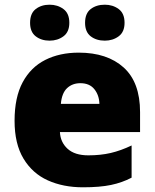

<svg xmlns="http://www.w3.org/2000/svg" viewBox="-20 -787 658 817"><path d="M315 -563Q436 -563 506 -500Q576 -437 576 -310V-225H235Q237 -182 267.5 -154Q298 -126 356 -126Q408 -126 451 -136Q494 -146 540 -168V-31Q500 -10 452.5 0Q405 10 333 10Q249 10 183.5 -19.5Q118 -49 80 -112Q42 -175 42 -273Q42 -373 76.5 -437Q111 -501 172.5 -532Q234 -563 315 -563ZM322 -433Q288 -433 265.5 -412Q243 -391 239 -345H403Q402 -382 381.5 -407.5Q361 -433 322 -433ZM108 -690Q108 -730 132 -748.5Q156 -767 191 -767Q225 -767 250 -748.5Q275 -730 275 -690Q275 -651 250 -632.5Q225 -614 191 -614Q156 -614 132 -632.5Q108 -651 108 -690ZM342 -690Q342 -730 366 -748.5Q390 -767 426 -767Q460 -767 485 -748.5Q510 -730 510 -690Q510 -651 485 -632.5Q460 -614 426 -614Q390 -614 366 -632.5Q342 -651 342 -690Z"/></svg>

Font: Noto Sans Lao Black
Style: Regular
Weight: 900
Designer: Monotype Design Team
Foundry: Monotype Imaging Inc.
Version: Version 2.003; ttfautohint (v1.8.4.7-5d5b)